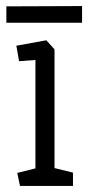

<svg xmlns="http://www.w3.org/2000/svg" viewBox="-20 -614 291 634"><path d="M46 0 37 -43 97 -58V-416L43 -412L34 -463L133 -481L160 -451V-59L221 -44V0ZM1 -539V-593L251 -594V-539Z"/></svg>

Font: Kreon Light
Style: Regular
Weight: 300
Designer: Julia Petretta
Foundry: Julia Petretta and Eli Heuer
Version: Version 2.002